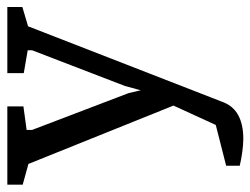

<svg xmlns="http://www.w3.org/2000/svg" viewBox="-124 -432 700 537"><g transform="rotate(-90 226.5 -164.0)"><path d="M106 166Q90 166 68.5 163Q47 160 31 156V118L145 89L221 -77V0H211L36 -435L-22 -451V-494H197V-449L131 -440V-425L234 -155L242 -121L254 -165L354 -425V-437L290 -448V-494H475V-452L421 -436L209 109Q198 138 172 152Q146 166 106 166Z"/></g></svg>

Font: Faustina VF Beta
Style: Regular
Weight: 400
Designer: Alfonso Garcia
Foundry: Omnibus-Type
Version: Version 1.006